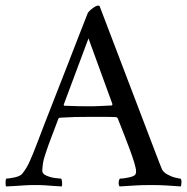

<svg xmlns="http://www.w3.org/2000/svg" viewBox="-34 -667 672 690"><path d="M93 -136Q93 -136 102.5 -160.5Q112 -185 128 -227Q144 -269 164.5 -320.5Q185 -372 206 -426.5Q227 -481 246.5 -531Q266 -581 281 -619Q285 -627 298.5 -637Q312 -647 319 -647Q321 -647 321.5 -646.5Q322 -646 324 -645L523 -123Q545 -65 548 -59Q553 -48 567.5 -40Q582 -32 596.5 -28.5Q611 -25 615 -25Q619 -20 618 -9.5Q617 1 616 3Q587 1 564 -0.5Q541 -2 509 -2Q475 -2 452.5 -0.5Q430 1 396 3Q392 -1 392.5 -11Q393 -21 397 -25Q406 -25 425 -28.5Q444 -32 451 -38Q455 -42 455 -52Q455 -61 448.5 -82.5Q442 -104 432 -131Q422 -158 412 -183.5Q402 -209 395.5 -225.5Q389 -242 389 -242Q389 -242 387 -244Q385 -246 383 -246Q368 -247 346 -247Q324 -247 305 -247Q300 -247 295 -247Q290 -247 286 -247Q256 -247 235 -246.5Q214 -246 181 -244Q180 -244 178 -242.5Q176 -241 176 -241Q176 -241 168.5 -221Q161 -201 150.5 -173.5Q140 -146 132 -122Q123 -97 120.5 -80Q118 -63 118 -53Q118 -42 133.5 -35.5Q149 -29 165.5 -27Q182 -25 186 -25Q188 -23 189 -12.5Q190 -2 188 3Q169 2 155.5 1Q142 0 128.5 -1Q115 -2 93 -2Q71 -2 56 -1Q41 0 26 1Q11 2 -12 3Q-14 1 -14 -9.5Q-14 -20 -12 -25Q-3 -25 18.5 -29.5Q40 -34 47 -44Q62 -63 72.5 -86.5Q83 -110 93 -136ZM284 -529 195 -291Q195 -291 195.5 -289Q196 -287 197 -287Q216 -286 242.5 -285.5Q269 -285 285 -285Q308 -285 326.5 -286Q345 -287 367 -288Q369 -288 369.5 -290.5Q370 -293 370 -293Z"/></svg>

Font: Amiri
Style: Regular
Weight: 400
Designer: Khaled Hosny
Version: Version 0.114